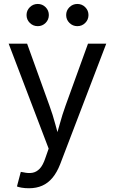

<svg xmlns="http://www.w3.org/2000/svg" viewBox="-20 -769 597 996"><path d="M67.9 198.2 87.9 122.6 102.1 125Q127.4 130.9 148.4 127.2Q169.4 123.5 186.3 105.7Q203.1 87.9 215.3 50.8L232.4 2L24.9 -542.5H120.6L236.3 -221.7Q254.4 -172.4 267.1 -124Q279.8 -75.7 293.9 -29.8H262.7Q276.4 -75.7 289.6 -124.3Q302.7 -172.9 320.3 -221.7L436.5 -542.5H531.2L292 83Q275.4 125.5 252.4 153.1Q229.5 180.7 199.2 194.1Q168.9 207.5 130.9 207.5Q108.9 207.5 92.3 204.6Q75.7 201.7 67.9 198.2ZM381.3 -633.3Q357.4 -633.3 340.3 -650.1Q323.2 -667 323.2 -690.9Q323.2 -714.8 340.3 -731.7Q357.4 -748.5 381.3 -748.5Q405.3 -748.5 422.1 -731.7Q439 -714.8 439 -690.9Q439 -667 422.1 -650.1Q405.3 -633.3 381.3 -633.3ZM175.8 -633.3Q151.9 -633.3 134.8 -650.1Q117.7 -667 117.7 -690.9Q117.7 -714.8 134.8 -731.7Q151.9 -748.5 175.8 -748.5Q199.7 -748.5 216.6 -731.7Q233.4 -714.8 233.4 -690.9Q233.4 -667 216.6 -650.1Q199.7 -633.3 175.8 -633.3Z"/></svg>

Font: Inter 16pt
Style: Regular
Weight: 400
Version: Version 4.001;git-66647c0bb